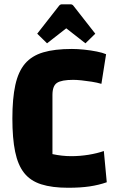

<svg xmlns="http://www.w3.org/2000/svg" viewBox="-20 -871 545 906"><path d="M483.8 -11Q446 2.2 403 8.6Q359.9 15 301.6 15Q225.5 15 174.6 -1.3Q123.6 -17.5 94 -54.8Q64.5 -92 51.4 -155.2Q38.4 -218.3 38.4 -312Q38.4 -406.2 52.3 -469.7Q66.2 -533.2 97.9 -570.5Q129.6 -607.7 183.7 -623.9Q237.8 -640 319.2 -640Q346.3 -640 377.6 -636.7Q408.9 -633.5 436.9 -627.8Q464.9 -622.2 480.6 -615.2L458.5 -475.4Q438.1 -481.4 413 -485.4Q388 -489.4 364.8 -491.8Q341.6 -494.2 325.3 -494.2Q270.4 -494.2 248.9 -479.9Q227.5 -465.7 227.5 -422.8V-143.8Q249.7 -139.1 271.8 -136.6Q294 -134.1 316.1 -134.1Q357.3 -134.1 398.1 -140.7Q438.8 -147.4 470 -158.4ZM202 -666.6 155.6 -712 257.6 -842.4Q263.4 -850.7 272.2 -850.7H313Q322 -850.7 327.6 -842.4L429.6 -712L383.2 -666.6L292.6 -737.4Z"/></svg>

Font: Changa
Style: Regular
Weight: 400
Designer: Eduardo Rodriguez Tunni
Foundry: Eduardo Rodriguez Tunni
Version: Version 3.003